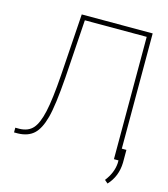

<svg xmlns="http://www.w3.org/2000/svg" viewBox="-123 -807 908 1038"><g transform="rotate(15 331.0 -287.5)"><path d="M602.1 -710.9V0H575.7V-684.6H229.5L208 -358.4Q196.3 -198.7 177.7 -129.9Q159.2 -61 126.7 -31.2Q94.2 -1.5 38.1 0H16.6V-26.4H40Q88.9 -27.8 115 -57.4Q141.1 -86.9 156.7 -157Q172.4 -227.1 182.1 -364.7L205.1 -710.9ZM576.2 136.2 558.1 120.6Q597.7 69.8 601.1 15.6L601.6 -65.9H627.9V5.4Q626 83 576.2 136.2Z"/></g></svg>

Font: Roboto Thin
Style: Regular
Weight: 250
Designer: Google
Version: Version 2.134; 2016